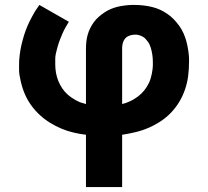

<svg xmlns="http://www.w3.org/2000/svg" viewBox="-20 -540 840 775"><path d="M327 215V4Q302 1 276.5 -5Q251 -11 227.5 -21Q204 -31 182 -44.5Q160 -58 141 -75.5Q122 -93 107 -113.5Q92 -134 81.5 -157.5Q71 -181 64 -210.5Q57 -240 57 -257V-278Q57 -288 57.5 -298Q58 -308 59.5 -318Q61 -328 62.5 -338.5Q64 -349 66.5 -358.5Q69 -368 71.5 -378Q74 -388 77 -397.5Q80 -407 83.5 -416.5Q87 -426 91 -435.5Q95 -445 99.5 -454Q104 -463 110 -474Q116 -485 121 -493.5Q126 -502 130 -507L139 -520L258 -452Q251 -441 244.5 -429.5Q238 -418 232.5 -405.5Q227 -393 222 -380Q217 -367 212.5 -351.5Q208 -336 205.5 -324Q203 -312 203 -303V-280Q203 -263 206 -246Q209 -229 215.5 -213Q222 -197 231.5 -183Q241 -169 254 -157.5Q267 -146 285 -136Q303 -126 314 -124L327 -120V-343Q327 -357 328.5 -371.5Q330 -386 334 -400Q338 -414 344.5 -427Q351 -440 359.5 -451.5Q368 -463 379 -472.5Q390 -482 402 -490Q414 -498 427 -503.5Q440 -509 454 -512.5Q468 -516 485 -518Q502 -520 512 -520H524Q542 -520 559 -518Q576 -516 593 -512Q610 -508 625.5 -501Q641 -494 655.5 -484Q670 -474 682 -461.5Q694 -449 704 -435Q714 -421 721 -405Q728 -389 732.5 -372.5Q737 -356 740 -335.5Q743 -315 743 -304V-289Q743 -261 739.5 -233.5Q736 -206 727 -179.5Q718 -153 704 -129.5Q690 -106 671 -86Q652 -66 628.5 -50.5Q605 -35 579.5 -24Q554 -13 526.5 -6.5Q499 0 473 4V215ZM473 -120Q490 -124 506.5 -132Q523 -140 537.5 -151Q552 -162 563 -176Q574 -190 581.5 -206Q589 -222 593 -243Q597 -264 597 -276V-290Q597 -297 596.5 -304Q596 -311 595 -318Q594 -325 592.5 -332Q591 -339 589 -346Q587 -353 584 -359.5Q581 -366 577 -371.5Q573 -377 568 -382.5Q563 -388 557 -391.5Q551 -395 543 -397.5Q535 -400 531 -400H524Q518 -400 511 -398.5Q504 -397 497.5 -394Q491 -391 486.5 -386Q482 -381 479 -375Q476 -369 474.5 -361Q473 -353 473 -349Z"/></svg>

Font: Iosevka Aile Heavy
Style: Regular
Weight: 900
Designer: Belleve Invis
Foundry: Belleve Invis
Version: Version 31.1.0; ttfautohint (v1.8.4)